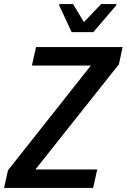

<svg xmlns="http://www.w3.org/2000/svg" viewBox="-35 -918 619 938"><path d="M-15 0 4 -86 409 -598H121L141 -688H564L546 -604L138 -90H440L420 0ZM315 -761 254 -892 255 -898H322L375 -810L459 -898H534L533 -892L421 -761Z"/></svg>

Font: Saira SemiCondensed Medium
Style: Italic
Weight: 500
Width: 4
Italic angle: -12°
Designer: Hector Gatti with collaboration of the Omnibus-Type team
Foundry: Omnibus-Type
Version: Version 1.101